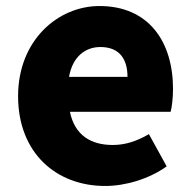

<svg xmlns="http://www.w3.org/2000/svg" viewBox="-20 -603 636 637"><path d="M329 14C396 14 474 -9 533 -51L474 -158C433 -134 395 -122 354 -122C282 -122 228 -154 212 -232H546C550 -245 554 -277 554 -308C554 -464 474 -583 310 -583C172 -583 40 -469 40 -284C40 -96 166 14 329 14ZM209 -348C221 -416 264 -447 313 -447C378 -447 403 -405 403 -348Z"/></svg>

Font: Noto Sans T Chinese Black
Style: Bold
Weight: 900
Designer: Ryoko NISHIZUKA (kana & ideographs); Paul D. Hunt (Latin, Greek & Cyrillic); Wenlong ZHANG (bopomofo); Sandoll Communica
Foundry: Adobe Systems Incorporated
Version: Version 1.000;PS 1;hotconv 1.0.78;makeotf.lib2.5.61930